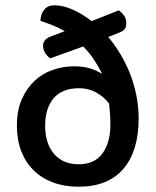

<svg xmlns="http://www.w3.org/2000/svg" viewBox="-20 -693 590 727"><path d="M390 -553Q414 -524 435 -489.5Q456 -455 471.5 -416Q487 -377 496 -333.5Q505 -290 505 -245Q505 -121 447 -53.5Q389 14 277 14Q224 14 181 -2Q138 -18 107.5 -48Q77 -78 60.5 -120.5Q44 -163 44 -217Q44 -275 62.5 -317Q81 -359 111 -387Q141 -415 180 -428.5Q219 -442 261 -442Q293 -442 319 -434.5Q345 -427 367 -413Q352 -443 335 -468.5Q318 -494 295 -517L170 -472Q159 -480 151 -492.5Q143 -505 143 -520Q143 -543 170 -554L225 -575Q203 -588 180 -597Q157 -606 133 -614Q134 -640 147.5 -656.5Q161 -673 186 -673Q218 -673 254.5 -657Q291 -641 327 -613L430 -654Q441 -646 449.5 -634.5Q458 -623 458 -606Q458 -589 451 -581.5Q444 -574 430 -569ZM398 -222Q398 -244 396.5 -263.5Q395 -283 393 -301Q372 -328 343 -343.5Q314 -359 280 -359Q215 -359 183 -321Q151 -283 151 -217Q151 -150 184.5 -110.5Q218 -71 278 -71Q338 -71 368 -112Q398 -153 398 -222Z"/></svg>

Font: Baloo Tammudu 2 Medium
Style: Regular
Weight: 500
Designer: Maithili Shingre, Omkar Shende and Ek Type
Foundry: Ek Type
Version: Version 1.640;hotconv 1.0.111;makeotfexe 2.5.65597; ttfautoh